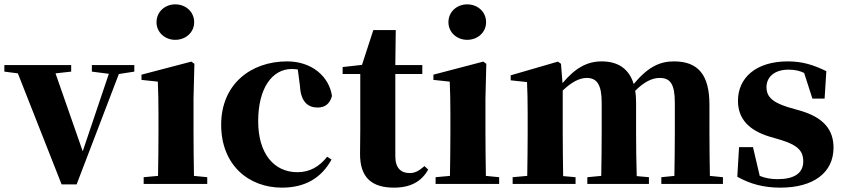

<svg xmlns="http://www.w3.org/2000/svg" viewBox="-30 -845 3878 882"><path d="M587 -546H392V-516L470 -506L350 -150L225 -508L297 -516V-546H-10V-516L52 -508L253 2H322L516 -505L587 -516Z M775 -662C823 -662 862 -696 862 -743C862 -791 823 -825 775 -825C728 -825 689 -791 689 -743C689 -696 728 -662 775 -662ZM861 -37C860 -95 859 -182 859 -238V-392L863 -552L849 -562L620 -502V-478L695 -470C697 -419 698 -382 698 -318V-238C698 -182 697 -96 696 -37L630 -31V0H922V-31Z M1348 -449C1352 -375 1387 -351 1429 -351C1463 -351 1485 -368 1495 -404C1482 -494 1402 -563 1289 -563C1122 -563 986 -458 986 -272C986 -86 1113 17 1265 17C1374 17 1447 -29 1493 -112L1473 -125C1437 -80 1394 -54 1336 -54C1229 -54 1156 -139 1156 -288C1156 -441 1221 -528 1310 -528C1319 -528 1328 -527 1338 -526Z M1920 -82C1894 -60 1877 -50 1852 -50C1812 -50 1786 -73 1786 -127V-505H1910V-546H1786L1788 -707H1685L1633 -547L1544 -537V-505H1625V-249C1625 -207 1624 -178 1624 -140C1623 -29 1678 17 1780 17C1857 17 1907 -12 1937 -66Z M2116 -662C2164 -662 2203 -696 2203 -743C2203 -791 2164 -825 2116 -825C2069 -825 2030 -791 2030 -743C2030 -696 2069 -662 2116 -662ZM2202 -37C2201 -95 2200 -182 2200 -238V-392L2204 -552L2190 -562L1961 -502V-478L2036 -470C2038 -419 2039 -382 2039 -318V-238C2039 -182 2038 -96 2037 -37L1971 -31V0H2263V-31Z M3231 -37C3230 -94 3229 -179 3229 -238V-364C3229 -500 3178 -563 3066 -563C3001 -563 2947 -538 2881 -459C2860 -529 2809 -563 2734 -563C2666 -563 2612 -532 2554 -463L2547 -552L2533 -562L2316 -499V-476L2391 -468C2393 -419 2394 -387 2394 -321V-238C2394 -182 2393 -96 2392 -37L2325 -31V0H2614V-31L2557 -36C2556 -95 2555 -182 2555 -238V-429C2591 -464 2629 -487 2665 -487C2713 -487 2734 -455 2734 -373V-238C2734 -180 2733 -95 2732 -37L2668 -31V0H2951V-31L2895 -36C2893 -94 2892 -179 2892 -238V-370C2892 -391 2891 -410 2888 -428C2926 -466 2963 -487 3000 -487C3048 -487 3070 -461 3070 -373V-238C3070 -180 3069 -95 3068 -37L3008 -31V0H3291V-31Z M3589 -353C3511 -377 3491 -407 3491 -444C3491 -494 3531 -525 3592 -525C3622 -525 3643 -520 3664 -510L3702 -392H3758L3766 -518C3707 -547 3656 -563 3589 -563C3442 -563 3360 -487 3360 -382C3360 -297 3413 -246 3503 -218L3561 -201C3641 -176 3660 -146 3660 -104C3660 -49 3618 -22 3542 -22C3510 -22 3485 -27 3460 -37L3429 -169H3365L3357 -33C3416 0 3477 17 3555 17C3706 17 3799 -51 3799 -167C3799 -249 3753 -305 3648 -336Z"/></svg>

Font: Noto Serif CJK JP Black
Style: Regular
Weight: 900
Designer: Ryoko NISHIZUKA 西塚涼子 (kana & ideographs); Frank Grießhammer (Latin, Greek & Cyrillic); Wenlong ZHANG 张文龙 (bopomofo); San
Foundry: Adobe Systems Incorporated
Version: Version 1.001;PS 1.001;hotconv 16.6.54;makeotf.lib2.5.65590